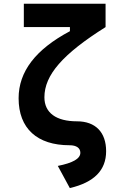

<svg xmlns="http://www.w3.org/2000/svg" viewBox="-20 -752 626 1007"><path d="M346.2 234.4C473.6 204.6 536.6 141.1 536.6 41C536.6 -58.6 480.5 -115.7 383.8 -115.7C275.4 -115.7 212.9 -159.7 212.9 -241.7C212.9 -358.4 308.6 -468.3 533.7 -609.9V-732.4H105V-609.9H346.7V-588.4C166.5 -492.7 77.6 -376.5 77.6 -236.8C77.6 -78.1 174.8 9.8 345.2 9.8C380.9 9.8 401.4 24.4 401.4 49.3C401.4 80.1 362.3 102.5 283.2 118.2Z"/></svg>

Font: CaskaydiaCove Nerd Font
Style: Bold
Weight: 700
Designer: Aaron Bell
Foundry: Saja Typeworks
Version: Version 2111.1;Nerd Fonts 2.3.0